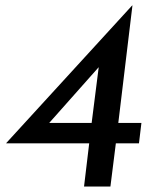

<svg xmlns="http://www.w3.org/2000/svg" viewBox="-20 -686 556 706"><path d="M500 -234 491 -159H406L386 0H289L308 -159H3V-160L466 -666H467L415 -234ZM317 -234 343 -439 161 -234Z"/></svg>

Font: Josefin Sans
Style: Italic
Weight: 400
Italic angle: -7°
Designer: Santiago Orozco
Foundry: Typemade
Version: Version 2.000